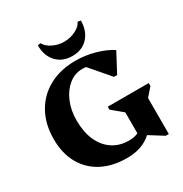

<svg xmlns="http://www.w3.org/2000/svg" viewBox="-209 -1081 1202 1258"><g transform="rotate(-30 392.5 -452.0)"><path d="M392 16Q282 16 202 -26Q122 -68 78.5 -146Q35 -224 35 -331Q35 -444 82 -528.5Q129 -613 214.5 -659.5Q300 -706 415 -706Q487 -706 559 -686Q631 -666 682 -633L605 -488H581L455 -635Q441 -637 427 -637Q370 -637 324.5 -600.5Q279 -564 252.5 -502Q226 -440 226 -362Q226 -275 254.5 -211Q283 -147 335.5 -112Q388 -77 459 -77Q499 -77 529 -91V-249L448 -317V-339H758V-317L705 -256V16H682L578 -49Q507 16 392 16ZM415 -742Q341 -742 296.5 -789.5Q252 -837 252 -916L274 -920Q289 -890 329.5 -870Q370 -850 415 -850Q461 -850 501.5 -870Q542 -890 555 -920L578 -916Q577 -837 533 -789.5Q489 -742 415 -742Z"/></g></svg>

Font: Platypi
Style: Bold
Weight: 700
Designer: David Sargent
Foundry: Bolt Cutter Type
Version: Version 1.200; ttfautohint (v1.8.4.7-5d5b)